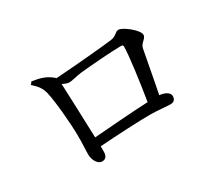

<svg xmlns="http://www.w3.org/2000/svg" viewBox="-107 -873 1214 1063"><g transform="rotate(-30 500.0 -341.5)"><path d="M165 -628 153 -612C185 -584 201 -563 210 -527C225 -465 238 -310 238 -240C239 -199 235 -145 235 -123C235 -80 259 -48 283 -48C309 -48 318 -65 318 -91V-125C434 -133 564 -140 642 -140C691 -140 743 -133 769 -133C793 -133 803 -147 803 -167C803 -189 775 -205 740 -208C761 -311 782 -432 792 -480C799 -509 832 -518 832 -542C832 -572 753 -635 725 -635C703 -635 697 -610 660 -606C620 -600 393 -580 294 -574L291 -578C252 -612 213 -621 165 -628ZM303 -532C318 -524 334 -518 345 -518C364 -518 394 -528 426 -532C481 -538 633 -550 693 -550C703 -550 706 -546 706 -538C706 -485 684 -321 665 -207C570 -203 418 -191 316 -183C313 -282 306 -465 303 -532Z"/></g></svg>

Font: Noto Serif HK Medium
Style: Regular
Weight: 500
Designer: Ryoko NISHIZUKA 西塚涼子 (kana & ideographs); Frank Grießhammer (Latin, Greek & Cyrillic); Wenlong ZHANG 张文龙 (bopomofo); San
Foundry: Adobe
Version: Version 2.001;hotconv 1.1.0;makeotfexe 2.6.0